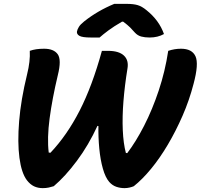

<svg xmlns="http://www.w3.org/2000/svg" viewBox="-20 -963 1038 993"><path d="M134 -700Q164 -711 208 -711Q258 -711 278.5 -682.5Q299 -654 279 -574Q250 -452 236.5 -350Q223 -248 232 -174L241 -173Q327 -264 392 -391Q457 -518 507 -700H539Q595 -700 621 -675.5Q647 -651 639 -607Q625 -521 618.5 -440Q612 -359 615 -290Q618 -221 631 -172L638 -171Q683 -230 725.5 -313Q768 -396 801 -495Q834 -594 850 -700Q883 -711 916 -711Q973 -711 991 -672Q1009 -633 981 -529Q959 -444 924 -364Q889 -284 847.5 -214Q806 -144 761 -89.5Q716 -35 672 0Q663 4 650 7Q637 10 624 10Q602 10 581.5 3Q561 -4 545 -22Q525 -45 512 -91Q499 -137 493.5 -195Q488 -253 489 -311L484 -312Q438 -212 377.5 -131Q317 -50 258 0Q246 4 232 7Q218 10 201 10Q176 10 156 0.5Q136 -9 119 -31Q91 -68 80.5 -147Q70 -226 79 -336.5Q88 -447 120 -578Q137 -646 134 -700ZM571 -943H635Q670 -943 692 -936.5Q714 -930 738 -910Q803 -858 828 -787Q796 -769 754 -769Q729 -769 710.5 -774Q692 -779 678 -794Q666 -808 653 -821Q640 -834 617 -851H611Q568 -826 540.5 -805.5Q513 -785 495 -769H450Q406 -769 391 -777.5Q376 -786 378 -800Q380 -811 388 -824Q396 -837 415 -852Q484 -907 571 -943Z"/></svg>

Font: Recursive Sn Csl St XBd
Style: Italic
Weight: 800
Italic angle: -15°
Version: Version 1.079;hotconv 1.0.112;makeotfexe 2.5.65598; ttfautoh